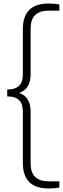

<svg xmlns="http://www.w3.org/2000/svg" viewBox="-20 -838 356 1088"><path d="M255 230Q109.5 230 109.5 84.5V-206Q109.5 -250.5 87.8 -271Q66 -291.5 25 -291.5H21V-331H25Q66 -331 87.8 -351.5Q109.5 -372 109.5 -416.5V-672.5Q109.5 -818 255 -818Q290.5 -818 316.5 -813V-777.5H255Q153.5 -777.5 153.5 -676.5V-417.5Q153.5 -333.5 88.5 -311.5Q153.5 -289.5 153.5 -205V88.5Q153.5 189.5 255 189.5H316.5V225Q290.5 230 255 230Z"/></svg>

Font: Encode Sans Condensed Condensed ExtraLight
Style: Regular
Weight: 200
Width: 3
Designer: Multiple Designers
Foundry: Impallari Type
Version: Version 3.000; ttfautohint (v1.8.3) -l 8 -r 50 -G 200 -x 14 